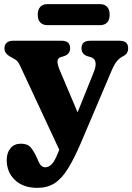

<svg xmlns="http://www.w3.org/2000/svg" viewBox="-20 -675 640 928"><path d="M265.5 51 266.5 49 76.5 -358.5Q66.5 -380 54 -387.2Q41.5 -394.5 25.5 -403.5Q1.5 -418 1.5 -441.5Q1.5 -459 12.5 -468.5Q23.5 -478 42.5 -478H278Q319 -478 319 -441.5Q319 -413.5 289 -403.5L273 -398.5Q258 -394 257.8 -377.8Q257.5 -361.5 271 -330.5L355 -132L433 -326Q457 -386.5 419.5 -398.5L402.5 -403.5Q374 -413 374 -441.5Q374 -478 415 -478H558.5Q599.5 -478 599.5 -441.5Q599.5 -430.5 594.8 -421Q590 -411.5 576.5 -404Q559 -395.5 546.2 -380.8Q533.5 -366 520.5 -336L371.5 14.5Q337.5 94 307.2 142Q277 190 242.5 211.5Q208 233 161 233Q92 233 52.2 195Q12.5 157 12.5 99Q12.5 63 30.8 41.2Q49 19.5 81 19.5Q113.5 19.5 128.8 38Q144 56.5 157 84.5L165.5 104Q177 133.5 199 133.5Q216.5 133.5 231.8 116.8Q247 100 265.5 51ZM162.5 -603.5Q162.5 -629 174.8 -642Q187 -655 208.5 -655H464Q485.5 -655 497.8 -641.8Q510 -628.5 510 -604Q510 -579 497.8 -566.2Q485.5 -553.5 464 -553.5H208.5Q187 -553.5 174.8 -566.5Q162.5 -579.5 162.5 -603.5Z"/></svg>

Font: Fraunces 9pt SuperSoft
Style: Bold
Weight: 700
Version: Version 1.000;[b76b70a41]